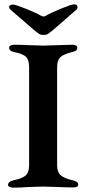

<svg xmlns="http://www.w3.org/2000/svg" viewBox="-20 -860 396 884"><path d="M17 -9Q17 -24 42 -30Q82 -38 98 -52Q114 -66 114 -97V-551Q114 -584 100 -598Q86 -612 47 -620Q22 -624 22 -641Q22 -647 29 -650.5Q36 -654 45 -654Q70 -654 116 -652Q160 -650 180 -650Q200 -650 242 -652Q290 -654 314 -654Q324 -654 330 -650.5Q336 -647 336 -640Q336 -632 330 -627.5Q324 -623 311 -620Q271 -610 257 -596Q243 -582 243 -550V-98Q243 -68 259 -53.5Q275 -39 314 -30Q327 -27 333.5 -22.5Q340 -18 340 -10Q340 3 318 3Q292 3 244 1Q200 -1 180 -1Q158 -1 112 1Q78 4 40 4Q31 4 24 0.5Q17 -3 17 -9ZM168 -788Q176 -784 180 -784Q184 -784 192 -788Q216 -802 263 -821Q310 -840 321 -840Q337 -840 337 -827Q337 -818 329 -813L228 -725Q208 -708 200 -703.5Q192 -699 180 -699Q168 -699 160 -704Q152 -709 133 -725L31 -813Q22 -821 22 -827Q22 -833 27 -836Q32 -839 40 -839Q51 -839 98.5 -820Q146 -801 168 -788Z"/></svg>

Font: EB Garamond SemiBold
Style: Regular
Weight: 600
Designer: Georg Duffner and Octavio Pardo
Foundry: Georg Duffner
Version: Version 1.000